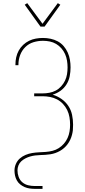

<svg xmlns="http://www.w3.org/2000/svg" viewBox="-20 -984 540 1219"><path d="M200 215Q184 215 167.5 212.5Q151 210 136 203.5Q121 197 108 186.5Q95 176 87 161.5Q79 147 75.5 131Q72 115 72 99Q72 77 81 56.5Q90 36 106 22Q122 8 142.5 -0.5Q163 -9 184.5 -12.5Q206 -16 227.5 -17Q249 -18 270.5 -19.5Q292 -21 313.5 -26.5Q335 -32 353 -43.5Q371 -55 385.5 -71.5Q400 -88 409 -108Q418 -128 421.5 -149.5Q425 -171 425 -192Q425 -216 421 -240Q417 -264 406.5 -285.5Q396 -307 379.5 -324.5Q363 -342 342 -353Q321 -364 297.5 -368.5Q274 -373 250 -373H197V-391H250Q272 -391 293.5 -395Q315 -399 334 -409Q353 -419 368 -435.5Q383 -452 392.5 -471.5Q402 -491 405.5 -512.5Q409 -534 409 -556Q409 -577 405.5 -599Q402 -621 393 -641Q384 -661 369.5 -677.5Q355 -694 336.5 -705Q318 -716 296.5 -720.5Q275 -725 253 -725Q222 -725 192.5 -716Q163 -707 141 -685.5Q119 -664 108 -634.5Q97 -605 97 -575V-570H78V-575Q78 -598 83 -620.5Q88 -643 99 -663Q110 -683 127 -699Q144 -715 164.5 -725Q185 -735 207.5 -739Q230 -743 253 -743Q277 -743 301 -738Q325 -733 346.5 -721.5Q368 -710 384 -691.5Q400 -673 410 -650.5Q420 -628 424 -604Q428 -580 428 -556Q428 -528 422.5 -500Q417 -472 402 -448Q387 -424 364 -407.5Q341 -391 314 -383Q344 -374 370 -356Q396 -338 413.5 -312Q431 -286 437.5 -255Q444 -224 444 -192Q444 -169 442.5 -156Q441 -143 437 -127.5Q433 -112 426 -97Q419 -82 409.5 -69Q400 -56 387.5 -45Q375 -34 361 -26Q347 -18 331.5 -12.5Q316 -7 300 -4.5Q284 -2 268 -1Q252 0 235.5 0.5Q219 1 203 3Q187 5 171.5 9.5Q156 14 141.5 21.5Q127 29 115 40Q103 51 97 66.5Q91 82 91 98Q91 119 98.5 139.5Q106 160 122 173.5Q138 187 158.5 192Q179 197 200 197H250V215ZM237 -815 137 -954 153 -964 250 -833 347 -964 363 -954 263 -815Z"/></svg>

Font: Iosevka Term Curly Thin
Style: Regular
Weight: 100
Designer: Belleve Invis
Foundry: Belleve Invis
Version: Version 32.3.0